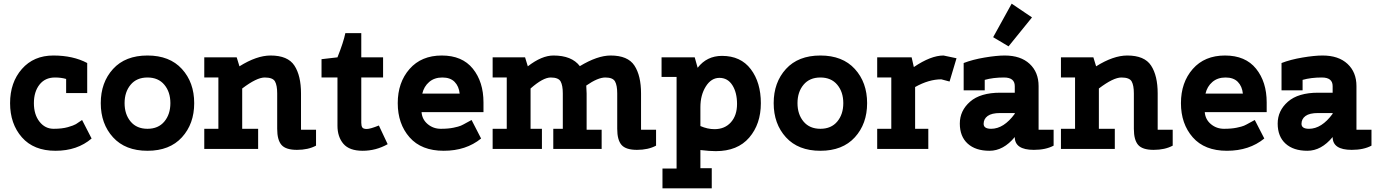

<svg xmlns="http://www.w3.org/2000/svg" viewBox="-20 -813 7516 1048"><path d="M480 -57Q402 10 283 10Q164 10 99.5 -63.5Q35 -137 35 -250Q35 -363 99.5 -436.5Q164 -510 271.5 -510Q379 -510 456 -469V-305H341V-382Q314 -390 280 -390Q226 -390 195.5 -351Q165 -312 165 -250Q165 -188 195.5 -149Q226 -110 272.5 -110Q319 -110 350.5 -119Q382 -128 394.5 -135.5Q407 -143 428 -158Z M597 -63.5Q530 -137 530 -250Q530 -363 597 -436.5Q664 -510 785 -510Q906 -510 973 -436.5Q1040 -363 1040 -250Q1040 -137 973 -63.5Q906 10 785 10Q664 10 597 -63.5ZM693 -350.5Q660 -311 660 -250Q660 -189 693 -149.5Q726 -110 785 -110Q844 -110 877 -149.5Q910 -189 910 -250Q910 -311 877 -350.5Q844 -390 785 -390Q726 -390 693 -350.5Z M1302 -110H1389V0H1095V-110H1172V-390H1095V-500H1272L1287 -451Q1381 -510 1457 -510Q1551 -510 1587 -455Q1623 -400 1623 -303V-105H1705V-18Q1662 5 1601 5Q1540 5 1516.5 -22Q1493 -49 1493 -110V-303Q1493 -347 1481 -368.5Q1469 -390 1425 -390Q1381 -390 1302 -330Z M1735 -390V-490L1822 -500Q1855 -583 1865 -632H1952V-500H2071V-390H1952V-143Q1952 -126 1957.5 -117.5Q1963 -109 1982 -109Q2001 -109 2048 -128L2096 -26Q2032 10 1959.5 10Q1887 10 1854.5 -28Q1822 -66 1822 -127V-390Z M2619 -254V-201H2281Q2284 -161 2314.5 -135.5Q2345 -110 2386 -110Q2427 -110 2455.5 -116Q2484 -122 2495.5 -127Q2507 -132 2530 -145L2554 -158L2606 -57Q2524 10 2402 10Q2280 10 2215.5 -63.5Q2151 -137 2151 -250Q2151 -363 2215.5 -436.5Q2280 -510 2391.5 -510Q2503 -510 2561 -438Q2619 -366 2619 -254ZM2285 -302H2489Q2485 -342 2461.5 -366Q2438 -390 2394.5 -390Q2351 -390 2322.5 -365.5Q2294 -341 2285 -302Z M2876 -110H2938V0H2669V-110H2746V-390H2669V-500H2846L2861 -451Q2937 -510 3001 -510Q3101 -510 3145 -452Q3241 -510 3313 -510Q3407 -510 3443 -455Q3479 -400 3479 -303V-105H3561V-18Q3518 5 3457 5Q3396 5 3372.5 -22Q3349 -49 3349 -110V-303Q3349 -347 3337 -368.5Q3325 -390 3284 -390Q3243 -390 3180 -346Q3182 -318 3182 -303V-105H3264V0H3000V-110H3052V-303Q3052 -347 3040 -368.5Q3028 -390 2986 -390Q2944 -390 2876 -330Z M3673 107V-393H3591V-500H3772L3788 -443Q3838 -508 3921 -508Q4023 -508 4078 -435.5Q4133 -363 4133 -249.5Q4133 -136 4069.5 -62Q4006 12 3887 12Q3853 12 3803 6V105H3865V215H3596V107ZM3803 -228V-125Q3842 -108 3880 -108Q3936 -108 3969.5 -145.5Q4003 -183 4003 -245.5Q4003 -308 3977.5 -348Q3952 -388 3907 -388Q3862 -388 3832.5 -341Q3803 -294 3803 -228Z M4270 -63.5Q4203 -137 4203 -250Q4203 -363 4270 -436.5Q4337 -510 4458 -510Q4579 -510 4646 -436.5Q4713 -363 4713 -250Q4713 -137 4646 -63.5Q4579 10 4458 10Q4337 10 4270 -63.5ZM4366 -350.5Q4333 -311 4333 -250Q4333 -189 4366 -149.5Q4399 -110 4458 -110Q4517 -110 4550 -149.5Q4583 -189 4583 -250Q4583 -311 4550 -350.5Q4517 -390 4458 -390Q4399 -390 4366 -350.5Z M4975 -110H5047V0H4768V-110H4845V-390H4768V-500H4956L4968 -447Q5061 -510 5130 -510L5201 -495L5163 -368L5118 -380Q5050 -380 4975 -338Z M5440 -307H5519V-343Q5519 -390 5460 -390Q5401 -390 5355 -377V-320H5240V-469Q5289 -488 5354.5 -499Q5420 -510 5464 -510Q5551 -510 5600 -464.5Q5649 -419 5649 -343V-105H5731V-18Q5688 5 5623 5Q5519 5 5519 -65Q5457 10 5381 10Q5305 10 5262 -29Q5219 -68 5219 -138.5Q5219 -209 5275 -258Q5331 -307 5440 -307ZM5390 -110Q5459 -110 5519 -192V-196H5439Q5393 -196 5371 -180Q5349 -164 5349 -137Q5349 -110 5390 -110ZM5613 -718 5485 -560 5401 -610 5502 -793Z M5978 -110H6065V0H5771V-110H5848V-390H5771V-500H5948L5963 -451Q6057 -510 6133 -510Q6227 -510 6263 -455Q6299 -400 6299 -303V-105H6381V-18Q6338 5 6277 5Q6216 5 6192.5 -22Q6169 -49 6169 -110V-303Q6169 -347 6157 -368.5Q6145 -390 6101 -390Q6057 -390 5978 -330Z M6894 -254V-201H6556Q6559 -161 6589.5 -135.5Q6620 -110 6661 -110Q6702 -110 6730.5 -116Q6759 -122 6770.5 -127Q6782 -132 6805 -145L6829 -158L6881 -57Q6799 10 6677 10Q6555 10 6490.5 -63.5Q6426 -137 6426 -250Q6426 -363 6490.5 -436.5Q6555 -510 6666.5 -510Q6778 -510 6836 -438Q6894 -366 6894 -254ZM6560 -302H6764Q6760 -342 6736.5 -366Q6713 -390 6669.5 -390Q6626 -390 6597.5 -365.5Q6569 -341 6560 -302Z M7175 -307H7254V-343Q7254 -390 7195 -390Q7136 -390 7090 -377V-320H6975V-469Q7024 -488 7089.5 -499Q7155 -510 7199 -510Q7286 -510 7335 -464.5Q7384 -419 7384 -343V-105H7466V-18Q7423 5 7358 5Q7254 5 7254 -65Q7192 10 7116 10Q7040 10 6997 -29Q6954 -68 6954 -138.5Q6954 -209 7010 -258Q7066 -307 7175 -307ZM7125 -110Q7194 -110 7254 -192V-196H7174Q7128 -196 7106 -180Q7084 -164 7084 -137Q7084 -110 7125 -110Z"/></svg>

Font: Cherry Swash
Style: Bold
Weight: 700
Designer: Kasatkina Nataliya
Foundry: Nataliya Kasatkina
Version: Version 1.001